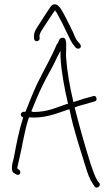

<svg xmlns="http://www.w3.org/2000/svg" viewBox="-20 -838 521 895"><path d="M45 -105C37 -74 27 -40 47 -30L56 -25C62 -21 71 -23 73 -28C78 -39 71 -47 61 -52V-59C63 -69 66 -82 70 -98C84 -156 94 -229 114 -288L116 -291L136 -290C200 -290 246 -310 294 -326C295 -326 299 -328 300 -328H304L305 -324C322 -236 354 -143 378 -64C389 -28 398 -2 414 21L421 31C431 46 453 27 443 15L435 6C422 -16 414 -40 403 -72C378 -151 350 -249 328 -337C343 -344 362 -348 379 -353L423 -366C436 -368 430 -396 415 -390L371 -378C354 -372 338 -367 322 -362L321 -368C305 -435 293 -503 288 -572C286 -608 297 -664 273 -662C252 -662 258 -645 244 -630C218 -567 184 -511 155 -451C135 -409 118 -366 100 -320L98 -317H90C84 -317 77 -311 77 -304C77 -296 82 -294 88 -291L87 -286C68 -229 56 -164 45 -105ZM126 -319 149 -375C158 -397 168 -418 178 -439C197 -479 222 -519 240 -558C243 -566 248 -575 253 -584L262 -601V-570C267 -496 280 -430 296 -359L297 -353H288V-352C238 -335 200 -316 136 -316H135ZM136 -290ZM139 -657C139 -651 144 -646 152 -646C159 -646 165 -652 165 -660L164 -667C164 -670 164 -674 165 -677C170 -692 177 -700 187 -716C203 -741 221 -768 237 -791L240 -783C240 -782 243 -781 245 -779V-777C261 -749 280 -712 294 -681C304 -661 313 -638 326 -625V-624L334 -615C337 -613 341 -611 344 -611C352 -611 357 -616 357 -623C357 -627 355 -630 353 -632V-633L344 -643V-642V-643C331 -656 326 -677 318 -693C302 -725 283 -765 266 -793C258 -805 249 -818 234 -818C229 -818 224 -816 218 -810C209 -795 197 -780 186 -762L165 -729C150 -704 135 -691 139 -658ZM240 -558ZM262 -570ZM266 -793ZM371 -378H372Z"/></svg>

Font: Stray Cat
Style: Lt
Weight: 300
Version: Version 1.0